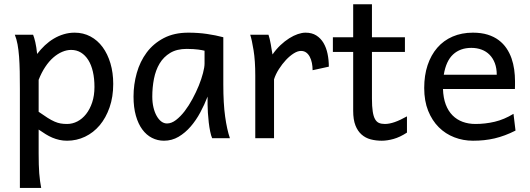

<svg xmlns="http://www.w3.org/2000/svg" viewBox="-20 -665 2550 924"><path d="M166 -127Q190.9 -109.4 209.2 -97.9Q227.5 -86.4 242.7 -79.8Q257.8 -73.2 271.7 -70.8Q285.6 -68.4 302.7 -68.4Q328.6 -68.4 352.3 -80.6Q376 -92.8 394.3 -116Q412.6 -139.2 423.6 -172.1Q434.6 -205.1 434.6 -246.6Q434.6 -287.1 427 -320.1Q419.4 -353 404.8 -376.2Q390.1 -399.4 369.4 -412.1Q348.6 -424.8 322.3 -424.8Q301.3 -424.8 279.3 -415.5Q257.3 -406.2 236.6 -388.2Q215.8 -370.1 197.8 -343Q179.7 -315.9 166 -280.8ZM139.2 -498Q144.5 -485.4 149.9 -462.2Q155.3 -439 158.7 -405.3Q175.8 -427.7 196 -446.8Q216.3 -465.8 239 -479.2Q261.7 -492.7 286.9 -500.2Q312 -507.8 339.4 -507.8Q380.9 -507.8 415.3 -489.5Q449.7 -471.2 473.9 -438.2Q498 -405.3 511.5 -360.1Q524.9 -314.9 524.9 -261.2Q524.9 -198.7 507.3 -148.2Q489.7 -97.7 459.7 -62Q429.7 -26.4 389.2 -7.1Q348.6 12.2 302.7 12.2Q283.2 12.2 265.9 8.3Q248.5 4.4 232.2 -2.4Q215.8 -9.3 199.7 -19.3Q183.6 -29.3 166 -41.5V73.2Q166 102.5 166.7 126.2Q167.5 149.9 168.9 169.9Q170.4 189.9 172.9 206.8Q175.3 223.6 178.2 239.3H75.7V-236.8Q75.7 -282.2 75 -321Q74.2 -359.9 71.8 -392.3Q69.3 -424.8 64.5 -451.2Q59.6 -477.5 51.3 -498Z M964.4 -420.9Q958.5 -422.4 951.2 -423.8Q943.8 -425.3 933.8 -426.5Q923.8 -427.7 910.4 -428.7Q897 -429.7 878.9 -429.7Q831.1 -429.7 799.1 -410.4Q767.1 -391.1 748 -359.1Q729 -327.1 720.9 -285.6Q712.9 -244.1 712.9 -200.2Q712.9 -171.9 718.5 -148.2Q724.1 -124.5 733.9 -107.2Q743.7 -89.8 756.3 -80.3Q769 -70.8 783.7 -70.8Q805.2 -70.8 826.9 -87.4Q848.6 -104 868.7 -130.1Q888.7 -156.2 906.2 -188.7Q923.8 -221.2 936.8 -253.2Q949.7 -285.2 957 -313.5Q964.4 -341.8 964.4 -358.9ZM1001 0Q995.6 -11.7 991.5 -32.2Q987.3 -52.7 984.6 -75.9Q981.9 -99.1 980.5 -122.1Q979 -145 979 -161.1V-200.2Q964.4 -162.1 944.1 -124.3Q923.8 -86.4 897.7 -56.2Q871.6 -25.9 839.4 -6.8Q807.1 12.2 769 12.2Q738.3 12.2 711.4 -1.5Q684.6 -15.1 664.8 -42Q645 -68.8 633.8 -108.6Q622.6 -148.4 622.6 -200.2Q622.6 -258.3 638.2 -313.7Q653.8 -369.1 686 -412.4Q718.3 -455.6 768.1 -481.7Q817.9 -507.8 886.2 -507.8Q933.6 -507.8 975.6 -501.7Q1017.6 -495.6 1054.7 -485.8V-258.8Q1054.7 -166.5 1063.5 -103.8Q1072.3 -41 1086.4 0Z M1208.5 0V-300.3Q1208.5 -372.6 1200.4 -422.6Q1192.4 -472.7 1184.1 -498H1272Q1274.9 -490.2 1277.8 -477.8Q1280.8 -465.3 1283.2 -451.7Q1285.6 -438 1287.6 -424.8L1291.5 -402.8Q1309.1 -428.2 1329.8 -447.8Q1350.6 -467.3 1371.8 -480.7Q1393.1 -494.1 1413.3 -501Q1433.6 -507.8 1450.2 -507.8Q1481 -507.8 1502.2 -494.4Q1523.4 -481 1536.9 -458.3Q1550.3 -435.5 1556.4 -406Q1562.5 -376.5 1562.5 -344.2L1484.4 -327.1Q1484.4 -345.2 1481 -362.1Q1477.5 -378.9 1470.7 -391.8Q1463.9 -404.8 1453.4 -412.4Q1442.9 -419.9 1428.2 -419.9Q1412.6 -419.9 1393.6 -408Q1374.5 -396 1356.2 -376.5Q1337.9 -356.9 1322.3 -332.5Q1306.6 -308.1 1298.8 -283.2V0Z M1582 -485.8H1679.7V-644.5H1770V-485.8H1928.7V-415H1770V-190.4Q1770 -152.8 1773.7 -128.9Q1777.3 -105 1784.9 -91.6Q1792.5 -78.1 1804.2 -73.2Q1815.9 -68.4 1832.5 -68.4Q1853.5 -68.4 1879.9 -77.6Q1906.2 -86.9 1938.5 -105V-26.9Q1904.8 -4.9 1874 3.7Q1843.3 12.2 1817.4 12.2Q1788.6 12.2 1763.7 5.6Q1738.8 -1 1720 -17.6Q1701.2 -34.2 1690.4 -61.8Q1679.7 -89.4 1679.7 -131.8V-415H1582Z M2111.8 -236.8Q2113.3 -193.8 2125.2 -162.1Q2137.2 -130.4 2158 -109.6Q2178.7 -88.9 2206.8 -78.6Q2234.9 -68.4 2268.1 -68.4Q2315.4 -68.4 2360.8 -79.1Q2406.2 -89.8 2451.2 -117.2L2460.9 -36.6Q2435.1 -23.4 2410.2 -14.2Q2385.3 -4.9 2360.4 1Q2335.4 6.8 2309.8 9.5Q2284.2 12.2 2255.9 12.2Q2209 12.2 2166.5 -4.2Q2124 -20.5 2091.8 -52.5Q2059.6 -84.5 2040.5 -131.8Q2021.5 -179.2 2021.5 -241.7Q2021.5 -302.2 2037.8 -351.3Q2054.2 -400.4 2084.5 -435.3Q2114.7 -470.2 2158.2 -489Q2201.7 -507.8 2255.9 -507.8Q2295.9 -507.8 2326.7 -498.3Q2357.4 -488.8 2379.9 -471.9Q2402.3 -455.1 2417.5 -432.6Q2432.6 -410.2 2441.7 -384.3Q2450.7 -358.4 2454.6 -330.3Q2458.5 -302.2 2458.5 -274.9V-255.9Q2458.5 -243.7 2458 -236.8ZM2248.5 -434.6Q2194.8 -434.6 2160.6 -403.1Q2126.5 -371.6 2115.7 -305.2H2370.6Q2370.6 -336.4 2361.6 -360.6Q2352.5 -384.8 2336.2 -401.4Q2319.8 -418 2297.4 -426.3Q2274.9 -434.6 2248.5 -434.6Z"/></svg>

Font: Andika Afr
Style: Regular
Weight: 400
Designer: Victor Gaultney, Annie Olsen, Julie Remington, Don Collingsworth, Eric Hays, Becca Hirsbrunner
Foundry: SIL International
Version: Version 5.000